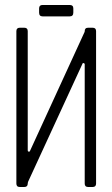

<svg xmlns="http://www.w3.org/2000/svg" viewBox="-20 -747 449 767"><path d="M99.6 -143.6 316.9 -617.2Q318.4 -618.7 318.4 -622.6Q318.4 -636.2 332 -636.2H350.1Q363.8 -636.2 363.8 -622.6V-13.7Q363.8 0 350.1 0H332Q318.4 0 318.4 -13.7V-490.7Q318.4 -493.7 314.5 -494.9Q310.5 -496.1 309.6 -492.7L91.8 -20Q90.8 -17.1 90.8 -13.7Q90.8 0 77.1 0H59.1Q45.4 0 45.4 -13.7V-622.6Q45.4 -636.2 59.1 -636.2H77.1Q90.8 -636.2 90.8 -622.6V-146Q90.8 -142.1 94.5 -141.1Q98.1 -140.1 99.6 -143.6ZM149.9 -727.1H258.8Q272.9 -727.1 272.9 -713.4V-696.8Q272.9 -681.6 258.8 -681.6H149.9Q136.2 -681.6 136.2 -696.8V-713.4Q136.2 -727.1 149.9 -727.1Z"/></svg>

Font: GOSTRUS
Style: type A
Weight: 200
Designer: Юрий и Татьяна Кривогуз
Version: Version 01.0